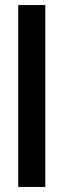

<svg xmlns="http://www.w3.org/2000/svg" viewBox="-20 -739 244 759"><path d="M52 -719H159V0H52Z"/></svg>

Font: Osterbar
Style: Regular
Weight: 500
Width: 3
Designer: Peter Wiegel, Basierend auf Erbar schmal-halbfette Grotesk v. Jacob Erbar
Foundry: Peter Wiegel
Version: Version 1.0